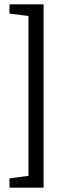

<svg xmlns="http://www.w3.org/2000/svg" viewBox="-20 -719 292 890"><path d="M24 151V108L112 96V-645L24 -656V-699H182V151Z"/></svg>

Font: Faustina Light
Style: Regular
Weight: 400
Version: Version 1.200